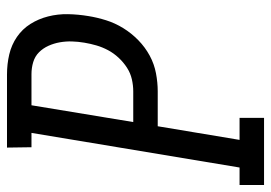

<svg xmlns="http://www.w3.org/2000/svg" viewBox="-142 -642 775 549"><g transform="rotate(-90 245.5 -367.5)"><path d="M-9 0V-70H41L140 -665H99L98 -735H307Q337 -735 364.5 -728.5Q392 -722 414.5 -706.5Q437 -691 451.5 -668Q466 -645 473 -617.5Q480 -590 479.5 -561Q479 -532 474 -502Q470 -477 462 -451.5Q454 -426 439.5 -402.5Q425 -379 405 -359.5Q385 -340 361 -327Q337 -314 310.5 -309Q284 -304 259 -304H159L120 -70H183V0ZM171 -374H259Q276 -374 293.5 -378Q311 -382 326.5 -392Q342 -402 355 -416Q368 -430 376.5 -446Q385 -462 390 -479Q395 -496 398 -514Q401 -532 401.5 -549.5Q402 -567 399 -584Q396 -601 389 -616.5Q382 -632 370.5 -643.5Q359 -655 342.5 -660Q326 -665 308 -665H219Z"/></g></svg>

Font: Iosevka Curly Slab
Style: Italic
Weight: 400
Italic angle: -9°
Monospace: yes
Designer: Belleve Invis
Foundry: Belleve Invis
Version: Version 22.1.2; ttfautohint (v1.8.4)